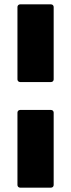

<svg xmlns="http://www.w3.org/2000/svg" viewBox="-20 -780 326 880"><path d="M72 -760H214Q219 -760 222.5 -756.5Q226 -753 226 -748V-416Q226 -411 222.5 -407.5Q219 -404 214 -404H72Q67 -404 63.5 -407.5Q60 -411 60 -416V-748Q60 -753 63.5 -756.5Q67 -760 72 -760ZM72 -276H214Q219 -276 222.5 -272.5Q226 -269 226 -264V68Q226 73 222.5 76.5Q219 80 214 80H72Q67 80 63.5 76.5Q60 73 60 68V-264Q60 -269 63.5 -272.5Q67 -276 72 -276Z"/></svg>

Font: BARLOWEXTRABOLD
Style: Regular
Weight: 800
Designer: Jeremy Tribby
Foundry: Tribby Type
Version: Version 1.422